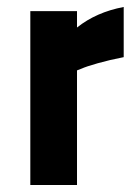

<svg xmlns="http://www.w3.org/2000/svg" viewBox="-20 -531 400 551"><path d="M67 0V-499H201V-452Q256 -496 335 -511V-367Q294 -359 260.5 -349.5Q227 -340 214 -334L201 -329V0Z"/></svg>

Font: TypoPRO Titillium Maps
Style: 999 wt
Weight: 900
Designer: Campivisivi
Foundry: Accademia di Belle Arti di Urbino and students of MA course of Visual design
Version: Version 001.001